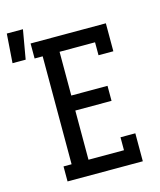

<svg xmlns="http://www.w3.org/2000/svg" viewBox="-204 -902 824 988"><g transform="rotate(-15 208.0 -408.0)"><path d="M32 0V-80H75V-655H32V-735H433V-586H354V-655H165V-422H358V-342H165V-80H354V-149H433V0ZM-84 -661 -73 -816H13L-14 -661Z"/></g></svg>

Font: Iosevka Curly Slab Medium
Style: Regular
Weight: 500
Monospace: yes
Designer: Belleve Invis
Foundry: Belleve Invis
Version: Version 22.1.2; ttfautohint (v1.8.4)